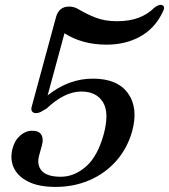

<svg xmlns="http://www.w3.org/2000/svg" viewBox="-20 -740 681 774"><path d="M30.5 -141Q39 -174 61.2 -193.5Q83.5 -213 110 -213Q137.5 -213 147 -196.2Q156.5 -179.5 148.5 -152L137.5 -112.5Q127.5 -74 149 -50.8Q170.5 -27.5 225 -27.5Q279.5 -27.5 326.5 -68.5Q373.5 -109.5 398 -198.5Q421.5 -285.5 395 -328.2Q368.5 -371 308 -371Q240 -371 168 -302.5Q154 -294 144.5 -289Q135 -284 124.5 -284Q114 -284 109 -291.2Q104 -298.5 108.5 -312.5L206.5 -673.5Q212 -692 224.8 -702.8Q237.5 -713.5 259 -713.5Q276 -713.5 292.5 -705Q329 -683 365.8 -668.8Q402.5 -654.5 452.5 -654.5Q548.5 -654.5 602 -709Q623.5 -725 635.5 -718.5Q640.5 -716 641.2 -709.2Q642 -702.5 634 -687.5Q602.5 -624 544 -592Q485.5 -560 409.5 -560Q358.5 -560 315.5 -572.2Q272.5 -584.5 240 -606L172 -355.5Q256.5 -423 354.5 -423Q453.5 -423 496 -363.8Q538.5 -304.5 512.5 -210Q493 -141.5 448.5 -91.2Q404 -41 341.2 -13.8Q278.5 13.5 204 13.5Q136 13.5 93.8 -7.8Q51.5 -29 35.5 -64Q19.5 -99 30.5 -141Z"/></svg>

Font: Fraunces 9pt S050
Style: Italic
Weight: 400
Italic angle: -16°
Version: Version 1.000; ttfautohint (v1.8.3)